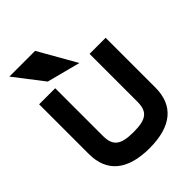

<svg xmlns="http://www.w3.org/2000/svg" viewBox="-230 -914 1039 1039"><g transform="rotate(-45 289.0 -394.5)"><path d="M229 -800H32L160 -634L352 -584ZM426 -216C426 -139 395 -112 295 -112C195 -112 163 -140 163 -216V-580H40V-199C40 -64 125 11 295 11C465 11 549 -64 549 -199V-580H426Z"/></g></svg>

Font: Charger
Style: Hemi
Weight: 900
Designer: Jasper
Foundry: Cannot Into Space Fonts
Version: Version 0.99